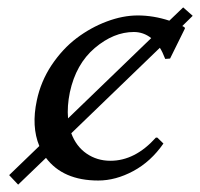

<svg xmlns="http://www.w3.org/2000/svg" viewBox="-20 -481 544 522"><path d="M343.8 -394Q289.1 -394 237.8 -350.6Q186.5 -307.1 169.9 -230Q162.1 -191.9 165 -159.2L391.1 -377.4Q370.1 -394 343.8 -394ZM478 -460.9 503.9 -438 475.6 -410.2 481.4 -407.2 482.9 -403.8 442.4 -321.8 429.2 -320.8Q421.4 -340.8 414.6 -351.1L173.8 -118.7Q187 -83 215.3 -63.5Q243.7 -43.9 280.3 -43.9Q347.2 -43.9 403.8 -106.9H407.7L424.3 -90.8Q390.1 -41.5 342.3 -15.9Q294.4 9.8 247.1 9.8Q151.4 9.8 105 -51.8L29.3 21L4.9 -4.9L86.9 -84Q64.9 -137.2 80.1 -208Q90.8 -259.3 120.1 -303.7Q149.9 -348.1 188.2 -377.2Q226.6 -406.2 270.3 -422.6Q314 -439 354.5 -439Q397 -439 440.4 -424.8Z"/></svg>

Font: Linux Biolinum G
Style: Italic
Weight: 400
Italic angle: -12°
Designer: Philipp H. Poll
Foundry: Philipp H. Poll
Version: Version 0.5.1